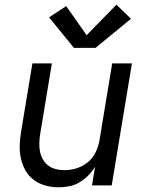

<svg xmlns="http://www.w3.org/2000/svg" viewBox="-20 -790 640 818"><path d="M230 8Q201 8 173.5 0.5Q146 -7 124 -23.5Q102 -40 88.5 -64Q75 -88 69 -115Q63 -142 64 -171.5Q65 -201 70 -230L118 -520H201L151 -218Q148 -199 147.5 -180Q147 -161 150.5 -143.5Q154 -126 163 -110.5Q172 -95 186 -84.5Q200 -74 218 -69.5Q236 -65 255 -65Q272 -65 289.5 -68.5Q307 -72 323.5 -79.5Q340 -87 354.5 -99Q369 -111 379 -126.5Q389 -142 395 -159Q401 -176 404 -193L458 -520H542L456 0H372L385 -80Q373 -60 356 -42.5Q339 -25 318.5 -13Q298 -1 275 3.5Q252 8 230 8ZM387 -586H295L189 -716L262 -764L349 -640L476 -770L538 -710Z"/></svg>

Font: Zed Sans Extended
Style: Italic
Weight: 400
Width: 7
Italic angle: -9°
Designer: Belleve Invis
Foundry: Belleve Invis
Version: Version 1.0.0; ttfautohint (v1.8.4)